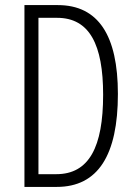

<svg xmlns="http://www.w3.org/2000/svg" viewBox="-20 -734 534 754"><path d="M443 -365C443 -595 366 -714 207 -714H76V0H203C365 0 443 -125 443 -365ZM385 -362C385 -157 330 -50 201 -50H131V-664H204C332 -664 385 -558 385 -362Z"/></svg>

Font: Noto Sans Lao ExtraCondensed Light
Style: Regular
Weight: 300
Width: 2
Designer: Monotype Design Team
Foundry: Monotype Imaging Inc.
Version: Version 2.003